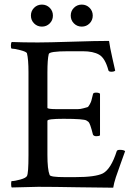

<svg xmlns="http://www.w3.org/2000/svg" viewBox="-20 -829 597 852"><path d="M308.1 -725.1Q293.9 -739.3 293.9 -759.8Q293.9 -780.3 308.1 -794.4Q322.3 -808.6 342.8 -808.6Q363.3 -808.6 377.4 -794.4Q391.6 -780.3 391.6 -759.8Q391.6 -739.3 377.4 -725.1Q363.3 -710.9 342.8 -710.9Q322.3 -710.9 308.1 -725.1ZM131.3 -725.1Q117.2 -739.3 117.2 -759.8Q117.2 -780.3 131.3 -794.4Q145.5 -808.6 166 -808.6Q186.5 -808.6 200.7 -794.4Q214.8 -780.3 214.8 -759.8Q214.8 -739.3 200.7 -725.1Q186.5 -710.9 166 -710.9Q145.5 -710.9 131.3 -725.1ZM148.4 -640.6Q192.4 -640.6 300.3 -644Q408.2 -647.5 463.9 -647.5Q467.8 -619.1 478.5 -571.8Q489.3 -524.4 491.2 -515.6Q486.3 -510.7 474.6 -510.7Q461.9 -510.7 460.9 -517.6Q446.3 -571.3 419.9 -586.4Q393.6 -601.6 347.7 -601.6H282.2Q198.2 -601.6 196.3 -588.9Q190.4 -565.4 190.4 -506.8V-350.6Q190.4 -344.7 232.4 -344.7H285.2Q312.5 -344.7 324.7 -344.7Q336.9 -344.7 350.6 -348.6Q364.3 -352.5 368.2 -353.5Q372.1 -354.5 378.4 -366.2Q384.8 -377.9 385.7 -383.3Q386.7 -388.7 392.6 -411.1Q393.6 -418 406.2 -418Q418.9 -418 423.8 -413.1V-228.5Q419.9 -224.6 407.2 -224.6Q396.5 -224.6 392.6 -231.4Q385.7 -258.8 380.9 -272Q376 -285.2 373 -287.6Q370.1 -290 364.3 -293.9Q353.5 -301.8 261.7 -301.8Q190.4 -301.8 190.4 -293V-141.6Q190.4 -77.1 200.2 -52.7Q203.1 -43 266.6 -43H313.5Q403.3 -43 436.5 -59.6Q472.7 -79.1 498 -158.2Q500 -164.1 511.7 -164.1Q529.3 -164.1 535.2 -158.2Q529.3 -140.6 516.1 -105Q502.9 -69.3 494.1 -42.5Q485.4 -15.6 482.4 3.9Q432.6 3.9 325.2 2Q217.8 0 149.4 0L32.2 2.9Q29.3 0 29.3 -12.7Q29.3 -25.4 32.2 -25.4Q44.9 -25.4 69.8 -32.2Q94.7 -39.1 99.6 -47.9Q106.4 -59.6 106.4 -139.6V-508.8Q106.4 -565.4 99.6 -592.8Q96.7 -599.6 70.3 -606.4Q43.9 -613.3 32.2 -613.3Q28.3 -613.3 28.3 -626Q28.3 -638.7 32.2 -642.6Q83 -640.6 148.4 -640.6Z"/></svg>

Font: Crimson Text
Style: Roman
Weight: 400
Version: Version 0.13